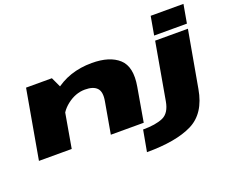

<svg xmlns="http://www.w3.org/2000/svg" viewBox="-152 -1045 1857 1536"><g transform="rotate(-20 776.0 -277.5)"><path d="M19 0H298L384.5 -496L342.5 -586H122.5ZM631 0H911L961 -288.5Q989.5 -450.5 912.2 -521Q835 -591.5 683 -591.5Q486 -591.5 349.2 -477.8Q212.5 -364 201 -302.5L321 -220.5Q335 -298.5 407 -354.5Q479 -410.5 559 -410.5Q630 -410.5 661 -377.5Q692 -344.5 678 -267.5ZM855 230Q1103 230 1241.8 161.5Q1380.5 93 1414.5 -104L1500.5 -586H1221.5L1136 -101Q1119.5 -5 1057.2 22Q995 49 888 49ZM1256 -785 1228 -627H1507L1535 -785Z"/></g></svg>

Font: Anybody ExtraExpanded Black
Style: Italic
Weight: 900
Width: 8
Italic angle: -10°
Version: Version 1.113;gftools[0.9.25]